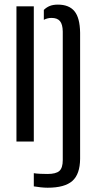

<svg xmlns="http://www.w3.org/2000/svg" viewBox="-20 -628 426 852"><path d="M130 199V140.5Q141.5 142.5 158.5 143.2Q175.5 144 190.5 144Q228 144 243.2 130.8Q258.5 117.5 258.5 82.5V-488Q258 -520 246.2 -534.2Q234.5 -548.5 208.5 -548.5Q190.5 -548.5 174.5 -540V-584Q186 -595.5 200.8 -601.5Q215.5 -607.5 237 -607.5Q286 -607.5 310.2 -578.5Q334.5 -549.5 335.5 -482.5V76.5Q335 145 301 175Q267 205 191.5 205Q177.5 205 160.5 203.2Q143.5 201.5 130 199ZM53 0V-600H130V0Z"/></svg>

Font: Big Shoulders Stencil Display Medium
Style: Regular
Weight: 500
Designer: Patric King
Foundry: XO Type Co
Version: Version 1.000